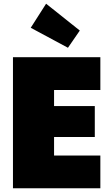

<svg xmlns="http://www.w3.org/2000/svg" viewBox="-20 -1017 596 1037"><path d="M272 -531V-444H492V-277H272V-177H522V0H50V-708H522V-531ZM347 -759 146 -867 229 -997 411 -852Z"/></svg>

Font: Fz Poppins Black
Style: Regular
Weight: 900
Designer: Ninad Kale (Devanagari), Jonny Pinhorn (Latin)
Foundry: Indian Type Foundry
Version: Vit hóa bi Vntype.Com & FontZin.Com